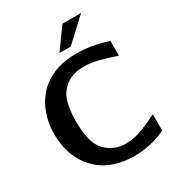

<svg xmlns="http://www.w3.org/2000/svg" viewBox="-229 -1103 1157 1265"><g transform="rotate(-30 350.0 -470.5)"><path d="M585 -966.8 415 -809.1H329.1L442.9 -966.8ZM32.2 -361.8Q32.2 -442.4 56.4 -512Q80.6 -581.5 127.7 -635.3Q174.8 -689 250.2 -720Q325.7 -751 421.9 -751Q539.6 -751 660.2 -710V-598.1Q585.4 -624 529.8 -637.9Q474.1 -651.9 421.9 -651.9Q327.1 -651.9 269 -598.1Q227.5 -558.6 212.9 -499.3Q198.2 -439.9 198.2 -361.8Q198.2 -284.7 212.9 -225.6Q227.5 -166.5 269 -127Q327.1 -73.2 414.1 -73.2Q443.8 -73.2 475.3 -79.6Q506.8 -85.9 541 -99.1Q575.2 -112.3 599.1 -123.3Q623 -134.3 660.2 -152.8V-28.8Q547.9 25.9 418 25.9Q342.3 25.9 278.6 5.6Q214.8 -14.6 169.9 -50.3Q125 -85.9 93.5 -134.8Q62 -183.6 47.1 -241Q32.2 -298.3 32.2 -361.8Z"/></g></svg>

Font: Aurulent Sans
Style: Bold
Weight: 700
Version: Version 2007.05.04